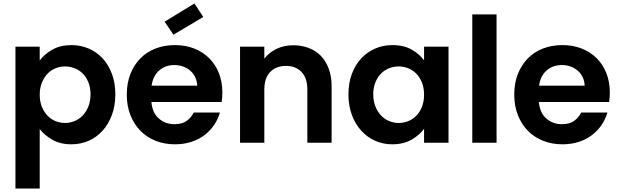

<svg xmlns="http://www.w3.org/2000/svg" viewBox="-20 -823 3569 1107"><path d="M209 -474Q234 -509 280.5 -536Q327 -563 392 -563Q445 -563 491.5 -543Q538 -523 572 -486Q606 -449 625.5 -396.5Q645 -344 645 -279Q645 -214 625.5 -161Q606 -108 572 -70Q538 -32 491.5 -11.5Q445 9 392 9Q326 9 280.5 -18Q235 -45 209 -79V264H69V-554H209ZM502 -279Q502 -318 489.5 -348.5Q477 -379 457 -399Q437 -419 410 -429.5Q383 -440 355 -440Q327 -440 300.5 -429.5Q274 -419 254 -398Q234 -377 221.5 -346.5Q209 -316 209 -277Q209 -238 221.5 -207.5Q234 -177 254 -156Q274 -135 300.5 -124.5Q327 -114 355 -114Q383 -114 410 -125Q437 -136 457 -157Q477 -178 489.5 -209Q502 -240 502 -279Z M985 -448Q934 -448 898 -417Q862 -386 854 -329H1117Q1116 -356 1105.5 -378Q1095 -400 1077 -415.5Q1059 -431 1035.5 -439.5Q1012 -448 985 -448ZM1248 -174Q1237 -136 1214.5 -102.5Q1192 -69 1159 -44Q1126 -19 1083 -5Q1040 9 989 9Q929 9 878 -11Q827 -31 790 -68.5Q753 -106 732 -159Q711 -212 711 -277Q711 -343 731.5 -395.5Q752 -448 788.5 -485.5Q825 -523 876 -543Q927 -563 989 -563Q1049 -563 1099 -543.5Q1149 -524 1185.5 -488Q1222 -452 1242 -401.5Q1262 -351 1262 -289Q1262 -275 1261 -262Q1260 -249 1258 -235H853Q858 -173 895.5 -140Q933 -107 986 -107Q1031 -107 1057 -126.5Q1083 -146 1097 -174ZM1152 -725 980 -623 929 -698 1101 -803Z M1752 -306Q1752 -373 1718.5 -408Q1685 -443 1629 -443Q1572 -443 1538 -408Q1504 -373 1504 -306V0H1364V-554H1504V-485Q1531 -520 1574 -541Q1617 -562 1671 -562Q1719 -562 1760 -546.5Q1801 -531 1830 -501Q1859 -471 1875.5 -426.5Q1892 -382 1892 -325V0H1752Z M1989 -279Q1989 -344 2008.5 -396.5Q2028 -449 2062.5 -486Q2097 -523 2143 -543Q2189 -563 2242 -563Q2309 -563 2354.5 -536.5Q2400 -510 2425 -475V-554H2566V0H2425V-81Q2400 -45 2353.5 -18Q2307 9 2241 9Q2188 9 2142.5 -11.5Q2097 -32 2062.5 -70Q2028 -108 2008.5 -161Q1989 -214 1989 -279ZM2425 -277Q2425 -316 2413 -346.5Q2401 -377 2380.5 -398Q2360 -419 2333.5 -429.5Q2307 -440 2278 -440Q2250 -440 2223.5 -429.5Q2197 -419 2177 -399Q2157 -379 2144.5 -348.5Q2132 -318 2132 -279Q2132 -240 2144.5 -209Q2157 -178 2177 -157Q2197 -136 2223.5 -125Q2250 -114 2278 -114Q2307 -114 2333.5 -124.5Q2360 -135 2380.5 -156Q2401 -177 2413 -207.5Q2425 -238 2425 -277Z M2703 -740H2843V0H2703Z M3219 -448Q3168 -448 3132 -417Q3096 -386 3088 -329H3351Q3350 -356 3339.5 -378Q3329 -400 3311 -415.5Q3293 -431 3269.5 -439.5Q3246 -448 3219 -448ZM3482 -174Q3471 -136 3448.5 -102.5Q3426 -69 3393 -44Q3360 -19 3317 -5Q3274 9 3223 9Q3163 9 3112 -11Q3061 -31 3024 -68.5Q2987 -106 2966 -159Q2945 -212 2945 -277Q2945 -343 2965.5 -395.5Q2986 -448 3022.5 -485.5Q3059 -523 3110 -543Q3161 -563 3223 -563Q3283 -563 3333 -543.5Q3383 -524 3419.5 -488Q3456 -452 3476 -401.5Q3496 -351 3496 -289Q3496 -275 3495 -262Q3494 -249 3492 -235H3087Q3092 -173 3129.5 -140Q3167 -107 3220 -107Q3265 -107 3291 -126.5Q3317 -146 3331 -174Z"/></svg>

Font: SVN-Poppins SemiBold
Style: Regular
Weight: 600
Designer: Ninad Kale (Devanagari), Jonny Pinhorn (Latin)
Foundry: Indian Type Foundry
Version: Version 3.002 2017